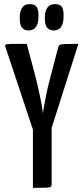

<svg xmlns="http://www.w3.org/2000/svg" viewBox="-20 -913 405 933"><path d="M211 -229H158L6 -686Q3 -693 7.5 -696Q12 -699 34.5 -699.5Q57 -700 110 -700L146 -565Q152 -543 159 -513.5Q166 -484 172.5 -454Q179 -424 183.5 -399Q188 -374 188 -361Q190 -374 194.5 -399Q199 -424 205 -454Q211 -484 218.5 -513.5Q226 -543 232 -565L263 -684Q266 -692 270.5 -695Q275 -698 295 -699Q315 -700 361 -700ZM140 0V-350H231V-18Q231 -9 227 -5.5Q223 -2 204.5 -1Q186 0 140 0ZM118 -765Q99 -765 87 -778.5Q75 -792 76 -830Q76 -858 87.5 -875.5Q99 -893 124 -893Q149 -893 158.5 -879Q168 -865 167 -833Q167 -800 155 -782.5Q143 -765 118 -765ZM241 -765Q221 -765 209 -778.5Q197 -792 198 -830Q198 -858 210 -875.5Q222 -893 247 -893Q272 -893 281 -879Q290 -865 289 -833Q289 -800 277 -782.5Q265 -765 241 -765Z"/></svg>

Font: Yanone Kaffeesatz ExtraLight Medium
Style: Regular
Weight: 500
Version: Version 2.003